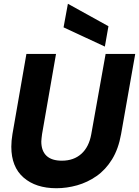

<svg xmlns="http://www.w3.org/2000/svg" viewBox="-20 -986 737 1018"><path d="M279 12Q170 12 105 -44.5Q40 -101 40 -208Q40 -239 46 -275L120 -700H277L203 -275Q202 -265 200.5 -254.5Q199 -244 199 -236Q199 -186 226.5 -160Q254 -134 308 -134Q371 -134 411.5 -170.5Q452 -207 464 -275L540 -700H697L622 -275Q608 -196 574 -141Q540 -86 492 -52.5Q444 -19 389 -3.5Q334 12 279 12ZM536 -739 317 -841 340 -966 555 -847Z"/></svg>

Font: Rethink Sans ExtraBold
Style: Italic
Weight: 800
Italic angle: -10°
Designer: The Rethink Sans project authors (Hans Thiessen). DM Sans designed by Colophon Foundry.
Foundry: Rethink Communications LLC
Version: Version 1.001